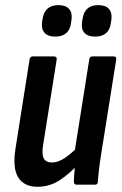

<svg xmlns="http://www.w3.org/2000/svg" viewBox="-20 -708 466 736"><path d="M123.7 8Q72.3 8 49.8 -28.1Q27.3 -64.2 39.7 -140.4L93.3 -479.8Q95.3 -491.7 105.3 -491.7H186.7Q199.1 -491.7 197.3 -479.8L145.3 -152.6Q139.5 -117 147.7 -101Q155.9 -85.1 179.2 -85.1Q202.2 -85.1 227.7 -101.9Q253.2 -118.6 282.1 -148.9L282 -80.4Q246.2 -41.6 208.1 -16.8Q170 8 123.7 8ZM274.6 0Q263.2 0 263.2 -11.4Q263.4 -29.4 265.7 -53.1Q268 -76.8 270 -95.2L265.9 -125.1L322.1 -479.8Q324.1 -491.7 334.1 -491.7H415.5Q427.5 -491.7 425.5 -479.8L368.9 -124.4Q363.3 -89.9 359.9 -61.6Q356.5 -33.4 355.1 -11.4Q354.7 0 344.1 0ZM344.2 -567.7Q317.1 -567.7 304 -581.8Q290.9 -595.8 294.3 -621.2L296.1 -633.9Q303.5 -688.4 356.6 -688.4Q384.3 -688.4 397.3 -674.1Q410.2 -659.7 407.1 -633.9L405.3 -621.2Q398.7 -567.7 344.2 -567.7ZM191.4 -567.7Q164.3 -567.7 151.2 -581.8Q138.2 -595.8 141 -621.2L142.8 -633.9Q150.7 -688.4 203.8 -688.4Q231.6 -688.4 244.5 -674.1Q257.5 -659.7 254.3 -633.9L252.5 -621.2Q245.9 -567.7 191.4 -567.7Z"/></svg>

Font: Sofia Sans Condensed
Style: Italic
Weight: 400
Italic angle: -9°
Designer: Botio Nikoltchev, Ani Petrova
Foundry: lettersoup
Version: Version 4.101